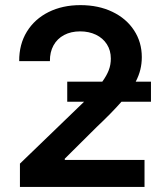

<svg xmlns="http://www.w3.org/2000/svg" viewBox="-20 -737 643 757"><path d="M58.6 -91.8 308.6 -333 311.5 -335.9H245.1V-415H383.3Q400.4 -438.5 408.7 -460Q417 -481.4 417 -505.9Q417 -538.1 401.4 -562.5Q385.7 -586.9 358.2 -600.1Q330.6 -613.3 295.9 -613.3Q259.8 -613.3 232.7 -598.9Q205.6 -584.5 190.9 -557.9Q176.3 -531.2 176.8 -496.1H55.7Q55.2 -562 85.9 -612.1Q116.7 -662.1 171.6 -689.5Q226.6 -716.8 296.9 -716.8Q368.2 -716.8 423.1 -690.4Q478 -664.1 508.5 -617.4Q539.1 -570.8 539.1 -511.7Q539.1 -486.3 533.4 -462.9Q527.8 -439.5 515.1 -415H575.2V-335.9H459Q418.9 -290.5 361.3 -236.3L235.4 -111.3V-106.4H549.8V0H58.6Z"/></svg>

Font: Pretendard JP SemiBold
Style: Regular
Weight: 600
Designer: Base glyphs from Inter by Rasmus Andersson; Hangeul glyphs from Noto Sans CJK(Source Han Sans) by Jang Soo-young and Kan
Foundry: Kil Hyung-jin
Version: Version 1.309